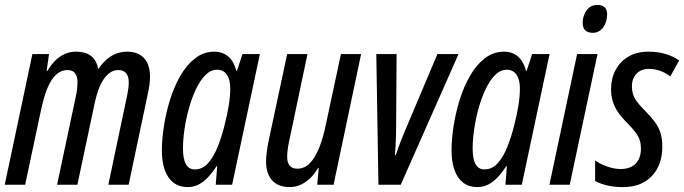

<svg xmlns="http://www.w3.org/2000/svg" viewBox="-21 -760 2815 790"><path d="M-1.5 0 112.3 -537.6H180.7L170.9 -468.3H174.3Q189 -493.7 206.8 -511.2Q224.6 -528.8 246.1 -538.1Q267.6 -547.4 291.5 -547.4Q330.1 -547.4 352.8 -530.5Q375.5 -513.7 382.8 -478H385.3Q399.9 -500 418 -515.6Q436 -531.2 457.3 -539.3Q478.5 -547.4 502.9 -547.4Q546.4 -547.4 571.3 -521.2Q596.2 -495.1 596.2 -444.3Q596.2 -429.2 593.8 -410.4Q591.3 -391.6 586.9 -372.6L508.3 0H424.8L499.5 -355Q503.9 -374 506.3 -391.6Q508.8 -409.2 508.8 -419.9Q508.8 -445.8 498 -458.7Q487.3 -471.7 466.3 -471.7Q446.3 -471.7 430.7 -460.4Q415 -449.2 403.3 -430.7Q391.6 -412.1 383.5 -389.2Q375.5 -366.2 370.1 -342.8L297.4 0H213.9L291 -363.3Q294.9 -379.9 296.4 -395Q297.9 -410.2 297.9 -420.9Q297.9 -445.8 287.8 -458.7Q277.8 -471.7 257.3 -471.7Q232.9 -471.7 214.6 -456.8Q196.3 -441.9 183.1 -416.5Q169.9 -391.1 160.6 -358.6Q151.4 -326.2 144.5 -292L82.5 0Z M750.5 9.8Q717.3 9.8 693.6 -7.8Q669.9 -25.4 657.5 -59.3Q645 -93.3 645 -141.6Q645 -186 653.3 -240.2Q661.6 -294.4 678.2 -348.4Q694.8 -402.3 720.7 -447.5Q746.6 -492.7 781.7 -520Q816.9 -547.4 861.3 -547.4Q883.8 -547.4 901.6 -538.6Q919.4 -529.8 932.1 -512.2Q944.8 -494.6 951.2 -468.8H954.1L976.6 -537.6H1048.3L934.1 0H866.7L872.6 -76.2H870.1Q852.5 -49.3 834.2 -30Q815.9 -10.7 795.7 -0.5Q775.4 9.8 750.5 9.8ZM780.3 -63Q813 -63 836.2 -89.8Q859.4 -116.7 875.5 -158Q891.6 -199.2 902.3 -242.2Q914.6 -290 920.4 -327.1Q926.3 -364.3 926.3 -396Q926.3 -433.1 912.1 -453.1Q897.9 -473.1 872.1 -473.1Q846.2 -473.1 824.2 -451.2Q802.2 -429.2 785.2 -393.1Q768.1 -356.9 756.1 -313.7Q744.1 -270.5 738 -227.5Q731.9 -184.6 731.9 -149.4Q731.9 -105.5 744.1 -84.2Q756.3 -63 780.3 -63Z M1171.4 9.8Q1139.6 9.8 1117.9 -2.4Q1096.2 -14.6 1085 -38.3Q1073.7 -62 1073.7 -95.7Q1073.7 -114.3 1077.1 -138.7Q1080.6 -163.1 1085.4 -185.5L1160.6 -537.6H1244.1L1172.9 -198.7Q1167.5 -176.3 1164.1 -154.8Q1160.6 -133.3 1160.6 -114.7Q1160.6 -91.8 1170.7 -78.9Q1180.7 -65.9 1202.1 -65.9Q1231 -65.9 1252.9 -87.6Q1274.9 -109.4 1291.7 -150.6Q1308.6 -191.9 1320.3 -250L1381.8 -537.6H1464.8L1351.6 0H1284.2L1290.5 -68.4H1287.6Q1272.9 -43.5 1254.6 -26.1Q1236.3 -8.8 1215.3 0.5Q1194.3 9.8 1171.4 9.8Z M1536.1 0 1527.3 -537.6H1610.8L1608.9 -245.1Q1608.9 -229 1608.4 -206.1Q1607.9 -183.1 1606.7 -160.4Q1605.5 -137.7 1604 -122.6H1607.9Q1613.3 -139.6 1618.9 -155Q1624.5 -170.4 1630.4 -185.3Q1636.2 -200.2 1642.6 -215.3L1778.8 -537.6H1865.7L1627.9 0Z M1942.4 9.8Q1909.2 9.8 1885.5 -7.8Q1861.8 -25.4 1849.4 -59.3Q1836.9 -93.3 1836.9 -141.6Q1836.9 -186 1845.2 -240.2Q1853.5 -294.4 1870.1 -348.4Q1886.7 -402.3 1912.6 -447.5Q1938.5 -492.7 1973.6 -520Q2008.8 -547.4 2053.2 -547.4Q2075.7 -547.4 2093.5 -538.6Q2111.3 -529.8 2124 -512.2Q2136.7 -494.6 2143.1 -468.8H2146L2168.5 -537.6H2240.2L2126 0H2058.6L2064.5 -76.2H2062Q2044.4 -49.3 2026.1 -30Q2007.8 -10.7 1987.5 -0.5Q1967.3 9.8 1942.4 9.8ZM1972.2 -63Q2004.9 -63 2028.1 -89.8Q2051.3 -116.7 2067.4 -158Q2083.5 -199.2 2094.2 -242.2Q2106.4 -290 2112.3 -327.1Q2118.2 -364.3 2118.2 -396Q2118.2 -433.1 2104 -453.1Q2089.8 -473.1 2064 -473.1Q2038.1 -473.1 2016.1 -451.2Q1994.1 -429.2 1977.1 -393.1Q1960 -356.9 1948 -313.7Q1936 -270.5 1929.9 -227.5Q1923.8 -184.6 1923.8 -149.4Q1923.8 -105.5 1936 -84.2Q1948.2 -63 1972.2 -63Z M2239.7 0 2353.5 -537.6H2437.5L2323.2 0ZM2417.5 -625Q2397.5 -625 2387 -635.3Q2376.5 -645.5 2376.5 -665.5Q2376.5 -683.6 2383.1 -700.4Q2389.6 -717.3 2403.1 -728.5Q2416.5 -739.7 2437 -739.7Q2456.5 -739.7 2466.8 -730.2Q2477.1 -720.7 2477.1 -700.7Q2477.1 -669.9 2460.9 -647.5Q2444.8 -625 2417.5 -625Z M2542 9.8Q2504.9 9.8 2475.3 2.4Q2445.8 -4.9 2427.7 -15.6V-100.1Q2447.3 -85.4 2476.8 -75Q2506.3 -64.5 2532.7 -64.5Q2559.1 -64.5 2577.6 -74.2Q2596.2 -84 2606.2 -102.8Q2616.2 -121.6 2616.2 -148.4Q2616.2 -167 2611.6 -182.1Q2606.9 -197.3 2594.7 -214.1Q2582.5 -231 2560.1 -253.9Q2537.6 -275.9 2522.7 -297.4Q2507.8 -318.8 2500.5 -342Q2493.2 -365.2 2493.2 -393.1Q2493.2 -436.5 2511.5 -471.4Q2529.8 -506.3 2564.2 -526.9Q2598.6 -547.4 2647.5 -547.4Q2686.5 -547.4 2718.8 -537.4Q2751 -527.3 2773.4 -511.2L2736.8 -445.3Q2718.3 -460.4 2695.3 -468.5Q2672.4 -476.6 2649.9 -476.6Q2617.2 -476.6 2598.1 -457Q2579.1 -437.5 2579.1 -404.8Q2579.1 -387.7 2583.3 -373.3Q2587.4 -358.9 2598.4 -343.8Q2609.4 -328.6 2629.4 -308.1Q2655.3 -282.2 2671.6 -260.7Q2688 -239.3 2696 -215.1Q2704.1 -190.9 2704.1 -156.7Q2704.1 -107.4 2685.1 -69.8Q2666 -32.2 2629.9 -11.2Q2593.8 9.8 2542 9.8Z"/></svg>

Font: Open Sans Condensed Medium
Style: Italic
Weight: 500
Width: 3
Italic angle: -12°
Designer: Monotype Design Team
Foundry: Monotype Imaging Inc.
Version: Version 3.000